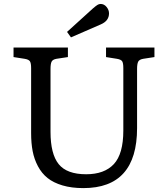

<svg xmlns="http://www.w3.org/2000/svg" viewBox="-20 -942 850 976"><path d="M340.8 -752 320.8 -779.8 452.1 -898.9Q466.8 -911.6 474.9 -916.7Q482.9 -921.9 491.2 -921.9Q509.3 -921.9 521.7 -906.7Q534.2 -891.6 534.2 -874Q534.2 -835.9 492.2 -817.9ZM403.8 14.2Q343.8 14.2 297.6 0.5Q251.5 -13.2 221.7 -37.1Q191.9 -61 172.9 -96.9Q153.8 -132.8 146 -173.6Q138.2 -214.4 138.2 -265.1V-596.2Q138.2 -620.6 132.3 -630.1Q126.5 -639.6 105 -643.1L48.8 -651.9V-700.2H325.2V-651.9L267.1 -643.1Q247.6 -639.6 242.2 -628.4Q236.8 -617.2 236.8 -591.8V-272Q236.8 -159.2 278.3 -107.7Q319.8 -56.2 418 -56.2Q510.7 -56.2 558.8 -107.9Q606.9 -159.7 606.9 -278.8V-596.2Q606.9 -621.1 601.1 -630.4Q595.2 -639.6 574.2 -643.1L519 -651.9V-700.2H765.1V-651.9L708 -643.1Q688 -639.6 682.4 -628.4Q676.8 -617.2 676.8 -591.8V-291Q676.8 14.2 403.8 14.2Z"/></svg>

Font: Literata Book
Style: Regular
Weight: 400
Designer: Latin by Veronika Burian and Jose Scaglione. Greek by Irene Vlachou. Cyrillic by Vera Evstafieva
Foundry: TypeTogether
Version: Version 2.003;PS 002.003;hotconv 1.0.88;makeotf.lib2.5.64775